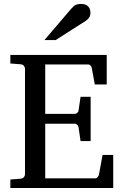

<svg xmlns="http://www.w3.org/2000/svg" viewBox="-20 -948 623 968"><path d="M32.2 0V-43L84 -46.9Q94.7 -47.9 100.3 -54.7Q106 -61.5 106 -68.8V-602.1Q106 -609.4 100.3 -616.2Q94.7 -623 84 -624L32.2 -627.9V-670.9H518.1V-522H458L442.9 -604Q441.9 -611.3 436.8 -617.2Q431.6 -623 424.8 -623H208V-374H357.9Q364.7 -374 370.4 -379.9Q376 -385.7 376 -391.1L386.2 -460H437V-236.8H386.2L376 -306.2Q376 -311.5 370.1 -317.9Q364.3 -324.2 357.9 -324.2H208V-48.8H460.9Q467.3 -48.8 472.7 -55.7Q478 -62.5 479 -67.9L497.1 -167H550.8V0ZM436 -883.3Q436 -869.6 429.4 -859.9Q422.9 -850.1 413.1 -843.3L260.7 -746.1H204.1L336.9 -901.4Q342.8 -907.7 347.7 -912.8Q352.5 -918 358.4 -921.4Q364.3 -924.8 371.8 -926.5Q379.4 -928.2 390.1 -928.2Q403.3 -928.2 412.1 -924.1Q420.9 -919.9 426.3 -913.6Q431.6 -907.2 433.8 -899.2Q436 -891.1 436 -883.3Z"/></svg>

Font: BabelStone Ogham Bound
Style: Italic
Weight: 400
Italic angle: -30°
Designer: Andrew West
Foundry: BabelStone
Version: Version 2.02 March 14, 2022